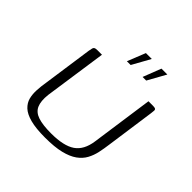

<svg xmlns="http://www.w3.org/2000/svg" viewBox="-161 -753 899 899"><g transform="rotate(45 288.5 -304.0)"><path d="M494 -188Q490 -157 484 -129Q478 -101 465 -77Q452 -53 427 -35Q402 -17 361 -7Q320 3 258 3Q197 3 159.5 -7Q122 -17 103 -35Q84 -53 78 -76Q72 -99 73.5 -127Q75 -155 80 -184L115 -429Q117 -442 119 -448.5Q121 -455 126 -457.5Q131 -460 141 -460H172L127 -149Q122 -104 133.5 -78Q145 -52 177 -41.5Q209 -31 264 -31Q347 -31 387 -58.5Q427 -86 436 -150L480 -460H510Q521 -460 525.5 -457.5Q530 -455 530 -448.5Q530 -442 528 -429ZM380 -521 415 -611H454L404 -521ZM276 -521 312 -611H351L301 -521Z"/></g></svg>

Font: Genos Thin Light
Style: Italic
Weight: 300
Italic angle: -8°
Version: Version 1.010